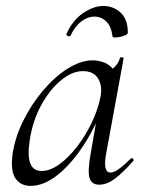

<svg xmlns="http://www.w3.org/2000/svg" viewBox="-20 -597 474 630"><path d="M80.6 13Q48.2 13 31.1 -11.1Q14 -35.2 21.2 -91Q29 -145.2 55.7 -199.5Q82.4 -253.8 120.5 -299.1Q158.6 -344.4 201.7 -371.7Q244.8 -399 284.4 -399Q302.8 -399 320.6 -392.3Q338.4 -385.6 351.1 -370.3Q363.8 -355 365.8 -330.4L323.4 -357Q335.6 -359 352.1 -373.4Q368.6 -387.8 373.6 -407Q375.6 -410 381.1 -408.8Q386.6 -407.6 385.6 -405.6L327.6 -89Q317.8 -30.8 342.6 -30.8Q354.2 -30.8 371.4 -43.5Q388.6 -56.2 409.4 -77Q412.4 -80 416.4 -76Q420.4 -72 417.4 -69Q384.8 -32 358.1 -11.5Q331.4 9 305.4 9Q280.6 9 273.9 -12.9Q267.2 -34.8 276.8 -89L301 -229L318 -246Q288.4 -170.4 248.4 -111.6Q208.4 -52.8 165 -19.9Q121.6 13 80.6 13ZM116.6 -36Q144.6 -36 174.6 -57.8Q204.6 -79.6 232.3 -115.2Q260 -150.8 280.5 -193.5Q301 -236.2 309.2 -277Q317.2 -314 302 -339.2Q286.8 -364.4 249.6 -363.6Q215.2 -362.8 179 -332.6Q142.8 -302.4 115 -251.6Q87.2 -200.8 77.4 -136Q69.8 -85.8 79.4 -60.9Q89 -36 116.6 -36ZM349.2 -477Q345.4 -510.2 328.9 -526.4Q312.4 -542.6 289.2 -542.6Q268.2 -542.6 247.3 -527.1Q226.4 -511.6 211.8 -481Q208.6 -476 202.8 -478.6Q197 -481.2 198 -485.6Q218.6 -531 252.9 -554.2Q287.2 -577.4 318.8 -577.4Q351.8 -577.4 375.6 -555.8Q399.4 -534.2 399.4 -490Q399.4 -485 391.7 -481.5Q384 -478 374.3 -476Q364.6 -474 356.9 -474Q349.2 -474 349.2 -477Z"/></svg>

Font: Cormorant Infant Light
Style: Italic
Weight: 300
Italic angle: -10°
Designer: Christian Thalmann (Catharsis Fonts)
Foundry: Catharsis Fonts
Version: Version 4.001